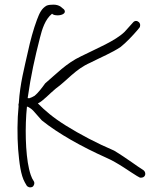

<svg xmlns="http://www.w3.org/2000/svg" viewBox="-20 -702 670 826"><path d="M58 -60C63 -1 69 51 87 83L94 95C97 102 109 107 119 102C126 99 131 85 125 77L118 65C115 59 110 46 105 25C89 -44 87 -159 96 -244C97 -243 99 -242 101 -242C112 -236 119 -231 129 -219C138 -208 149 -197 160 -184C231 -127 331 -71 436 -24C489 -1 540 38 569 55L578 60C582 63 586 63 591 62C608 59 609 39 597 30L588 24C582 21 569 11 547 -4C525 -19 501 -36 471 -54C396 -86 324 -124 263 -162C207 -197 174 -226 143 -257C166 -268 193 -299 220 -321C269 -356 304 -404 368 -432C415 -456 462 -475 499 -500C523 -519 552 -550 570 -571L579 -582C582 -585 583 -589 583 -594C583 -604 574 -612 565 -612C560 -612 555 -609 552 -605C540 -592 528 -578 516 -565C476 -526 397 -494 329 -460C265 -430 220 -382 174 -343C162 -326 144 -302 129 -290C121 -285 114 -282 105 -279C103 -280 101 -280 99 -280C113 -379 130 -454 152 -540C161 -576 174 -619 204 -643C208 -638 218 -636 228 -636C245 -636 259 -643 259 -652C259 -657 256 -662 251 -665L240 -674C232 -679 222 -682 210 -682C198 -682 189 -681 181 -678C159 -666 150 -646 139 -617C124 -577 110 -526 100 -479C85 -411 66 -342 61 -259C59 -254 59 -250 60 -245C54 -188 54 -116 58 -60Z"/></svg>

Font: Stray Cat
Style: SuExt
Weight: 400
Version: Version 1.0